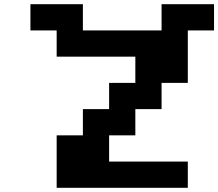

<svg xmlns="http://www.w3.org/2000/svg" viewBox="-20 -895 1040 915"><path d="M125 -875H375V-750H750V-875H1000V-750H875V-500H750V-375H625V-250H500V-125H875V0H250V-250H375V-375H500V-500H625V-625H250V-750H125Z"/></svg>

Font: Dogica
Style: Bold
Weight: 700
Monospace: yes
Designer: Roberto Mocci
Version: Version 001.000